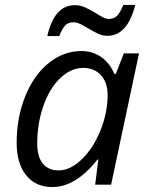

<svg xmlns="http://www.w3.org/2000/svg" viewBox="-20 -753 605 783"><path d="M312 -544.9Q356.9 -544.9 392.1 -520.8Q427.2 -496.6 446.8 -451.2H452.1L484.9 -535.2H546.9L433.1 0H368.2L380.9 -102.1H377Q289.6 9.8 192.9 9.8Q125 9.8 86.4 -38.6Q47.9 -86.9 47.9 -170.9Q47.9 -272.5 82.5 -359.4Q117.2 -446.3 178.2 -495.6Q239.3 -544.9 312 -544.9ZM219.2 -58.1Q266.6 -58.1 313.5 -103.3Q360.4 -148.4 389.6 -220.9Q418.9 -293.5 418.9 -366.2Q418.9 -416.5 391.6 -446.3Q364.3 -476.1 319.8 -476.1Q269 -476.1 225.3 -434.1Q181.6 -392.1 156.7 -320.3Q131.8 -248.5 131.8 -168.9Q131.8 -113.3 154.8 -85.7Q177.7 -58.1 219.2 -58.1ZM418 -606.9Q398.4 -606.9 380.1 -615.5Q361.8 -624 344.5 -634.5Q327.1 -645 310.8 -653.6Q294.4 -662.1 278.8 -662.1Q257.3 -662.1 244.9 -648.2Q232.4 -634.3 221.7 -606H172.9Q201.2 -731.9 285.6 -731.9Q307.1 -731.9 326.4 -723.1Q345.7 -714.4 363 -703.9Q380.4 -693.4 395.5 -684.6Q410.6 -675.8 423.8 -675.8Q445.3 -675.8 457.8 -689Q470.2 -702.1 482.9 -732.9H531.7Q499.5 -606.9 418 -606.9Z"/></svg>

Font: CAA NEO Sans
Style: Italic
Weight: 400
Italic angle: -12°
Version: Version 1.10